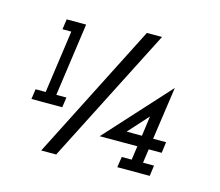

<svg xmlns="http://www.w3.org/2000/svg" viewBox="-106 -873 1179 1029"><g transform="rotate(15 484.0 -358.5)"><path d="M203 19H286Q383 -171 478.5 -358.5Q574 -546 671 -736H587Q490 -546 395 -358.5Q300 -171 203 19ZM629 -59 620 0H800L808 -59H747L758 -136H830L838 -197H766L808 -490L486 -136H695L684 -59ZM719 -308 704 -197H619ZM89 -290 81 -234H252L260 -290H204L261 -695H153L145 -638H194L145 -290Z"/></g></svg>

Font: Josefin Slab Thin
Style: Bold Italic
Weight: 700
Italic angle: -12°
Version: Version 2.000